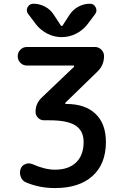

<svg xmlns="http://www.w3.org/2000/svg" viewBox="-20 -1001 644 1010"><path d="M122.1 -753.9H479.5Q499 -753.9 513.2 -739.7Q527.3 -725.6 527.3 -706.1Q527.3 -658.2 493.2 -625L324.2 -460.9Q322.3 -459 323.2 -456.5Q324.2 -454.1 327.1 -454.1H330.1Q427.7 -454.1 482.4 -402.3Q537.1 -350.6 537.1 -253.9Q537.1 -138.7 466.8 -75.2Q396.5 -11.7 269.5 -11.7Q187.5 -11.7 118.2 -41Q97.7 -48.8 89.8 -69.3Q85 -81.1 85 -91.8Q85 -101.6 87.9 -111.3Q94.7 -130.9 113.3 -137.7Q122.1 -141.6 130.9 -141.6Q140.6 -141.6 150.4 -137.7Q215.8 -108.4 269.5 -108.4Q340.8 -108.4 380.4 -146.5Q419.9 -184.6 419.9 -253.9Q419.9 -312.5 377.9 -340.3Q335.9 -368.2 240.2 -368.2H210.9Q193.4 -368.2 180.2 -381.3Q167 -394.5 167 -412.1Q167 -457 199.2 -487.3L369.1 -649.4Q371.1 -651.4 370.1 -653.8Q369.1 -656.2 366.2 -656.2H122.1Q101.6 -656.2 87.4 -670.4Q73.2 -684.6 73.2 -705.1Q73.2 -725.6 87.4 -739.7Q101.6 -753.9 122.1 -753.9ZM299.8 -867.2Q300.8 -864.3 304.7 -864.3Q308.6 -864.3 309.6 -867.2L345.7 -922.9Q363.3 -950.2 392.1 -965.8Q420.9 -981.4 453.1 -981.4Q474.6 -981.4 483.4 -961.9Q487.3 -954.1 487.3 -946.3Q487.3 -936.5 480.5 -926.8L438.5 -871.1Q414.1 -840.8 378.9 -823.2Q343.8 -805.7 304.7 -805.7Q265.6 -805.7 230.5 -823.2Q195.3 -840.8 170.9 -871.1L128.9 -926.8Q121.1 -936.5 121.1 -947.3Q121.1 -954.1 125 -962.9Q134.8 -981.4 156.2 -981.4Q187.5 -981.4 216.3 -966.3Q245.1 -951.2 262.7 -923.8Z"/></svg>

Font: Gen Jyuu GothicX Medium
Style: Regular
Weight: 500
Designer: Ryoko NISHIZUKA (kana &amp; ideographs); Paul D. Hunt (Latin, Greek &amp; Cyrillic); Wenlong ZHANG (bopomofo); Sandoll C
Version: Version 1.058.20140828